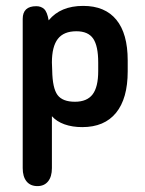

<svg xmlns="http://www.w3.org/2000/svg" viewBox="-20 -421 490 651"><path d="M145 -352Q140 -381 129.5 -390.5Q119 -400 103 -400Q57 -400 57 -357V149Q57 178 70 194Q83 210 107 210Q130 210 143 194Q156 178 156 149V-27Q172 -9 198.5 0.5Q225 10 259 10Q334 10 373.5 -38.5Q413 -87 413 -179V-216Q413 -307 374.5 -354Q336 -401 262 -401Q185 -401 145 -352ZM157 -182 156 -209Q156 -263 176 -289Q196 -315 239 -315Q279 -315 296 -290Q313 -265 313 -209V-180Q313 -126 294 -101Q275 -76 234 -76Q192 -76 175 -99Q158 -122 157 -182Z"/></svg>

Font: Beiruti SemiBold
Style: Regular
Weight: 600
Designer: Arlette Boutros
Foundry: Boutros
Version: Version 1.41